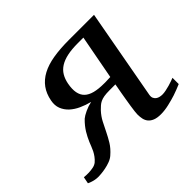

<svg xmlns="http://www.w3.org/2000/svg" viewBox="-182 -638 806 806"><g transform="rotate(-45 221.0 -235.0)"><path d="M502 -24.9Q478 -14.6 453.6 -6.3Q432.6 0.5 407.5 6.3Q382.3 12.2 359.9 12.2Q337.9 12.2 324 6.6Q310.1 1 302.2 -8.5Q294.4 -18.1 291.7 -30.5Q289.1 -43 289.1 -57.1Q289.1 -62.5 290.5 -75Q292 -87.4 294.4 -103.3Q296.9 -119.1 299.8 -136.7Q302.7 -154.3 305.4 -169.7Q308.1 -185.1 310.3 -196.5Q312.5 -208 313 -211.9H278.8Q258.8 -211.9 245.8 -209.7Q232.9 -207.5 223.9 -203.1Q214.8 -198.7 207.8 -192.4Q200.7 -186 192.9 -178.2Q175.8 -159.7 165.3 -139.2Q154.8 -118.7 144.5 -97.7Q134.3 -76.7 121.6 -55.9Q108.9 -35.2 86.9 -16.1Q76.7 -6.8 61.8 -1.2Q46.9 4.4 32 7.3Q17.1 10.3 5.1 11.2Q-6.8 12.2 -11.2 12.2Q-21 12.2 -30.3 10.5Q-39.6 8.8 -46.4 6.3Q-54.7 3.9 -62 0L-56.2 -29.8Q-41.5 -28.3 -27.3 -28.8Q-15.1 -29.3 -2.4 -31.7Q10.3 -34.2 19 -41Q29.3 -49.8 36.4 -59.6Q43.5 -69.3 48.6 -79.3Q53.7 -89.4 57.4 -99.4Q61 -109.4 64.9 -118.2Q69.3 -128.4 74.5 -138.7Q79.6 -148.9 85.9 -159.2Q92.3 -169.4 100.6 -179.9Q108.9 -190.4 120.1 -201.2Q129.9 -209.5 149.2 -218.5Q168.5 -227.5 189 -231.9Q163.6 -238.3 140.6 -248.8Q117.7 -259.3 101.3 -274.4Q85 -289.6 77.1 -309.6Q69.3 -329.6 74.2 -355Q80.6 -389.2 98.1 -413.3Q115.7 -437.5 144.5 -452.9Q173.3 -468.3 213.9 -475.1Q254.4 -481.9 307.1 -481.9H456.1L382.8 -80.1Q380.9 -68.8 384.3 -61.5Q387.7 -54.2 393.8 -49.8Q399.9 -45.4 407.7 -43.7Q415.5 -42 422.9 -42Q432.1 -42 443.8 -44.4Q455.6 -46.9 466.8 -50Q478 -53.2 487.5 -56.6Q497.1 -60.1 502 -62ZM324.2 -445.8Q287.6 -445.8 261.5 -440.2Q235.4 -434.6 217.5 -423.3Q199.7 -412.1 189.5 -395Q179.2 -377.9 174.8 -355Q169.4 -326.2 173.3 -305.7Q177.2 -285.2 190.4 -272.5Q203.6 -259.8 226.3 -253.9Q249 -248 282.2 -248H293Q299.3 -248 305.2 -248.5Q312 -248.5 319.8 -249L356.9 -445.8Z"/></g></svg>

Font: Charis SIL
Style: Italic
Weight: 400
Italic angle: -11°
Foundry: SIL International
Version: Version 4.112